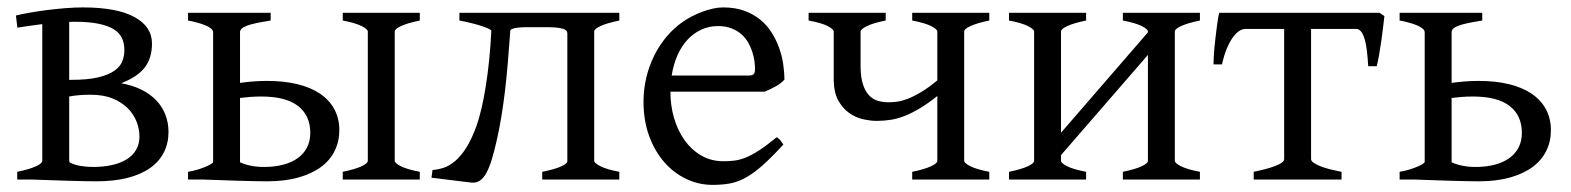

<svg xmlns="http://www.w3.org/2000/svg" viewBox="-20 -489 4279 523"><path d="M183.6 -429.7Q179.7 -429.7 175.8 -429.7Q172.4 -429.7 168.5 -429.2V-271.5H173.3Q219.2 -271.5 247.6 -278.3Q275.9 -285.2 291.7 -296.4Q307.6 -307.6 313.2 -322.3Q318.8 -336.9 318.8 -352.5Q318.8 -370.6 312.3 -385Q305.7 -399.4 290 -409.2Q274.4 -418.9 248.5 -424.3Q222.7 -429.7 183.6 -429.7ZM226.6 -231Q208.5 -231 194.6 -229.7Q180.7 -228.5 168.5 -226.1V-50.8Q168.5 -49.8 169.4 -46.9Q181.6 -40 199 -37.1Q216.3 -34.2 233.4 -34.2Q262.2 -34.2 285.6 -39.6Q309.1 -44.9 325.4 -55.2Q341.8 -65.4 350.8 -81.1Q359.9 -96.7 359.9 -117.2Q359.9 -137.2 352.1 -157.5Q344.2 -177.7 328.1 -194.1Q312 -210.4 286.9 -220.7Q261.7 -231 226.6 -231ZM439 -129.4Q439 -98.6 426.3 -73.7Q413.6 -48.8 388.7 -31.2Q363.8 -13.7 327.1 -4.4Q290.5 4.9 242.2 4.9Q228 4.9 205.6 4.4Q183.1 3.9 159.7 3.2Q136.2 2.4 114.5 1.7Q92.8 1 80.1 0.5Q67.4 0 66.4 0H26.9V-21Q60.1 -27.8 77.6 -35.9Q95.2 -43.9 95.2 -50.8V-423.3Q76.7 -420.9 59.3 -418.5Q42 -416 27.3 -413.6L23.4 -446.8Q39.6 -450.7 61.8 -454.6Q84 -458.5 108.9 -461.7Q133.8 -464.8 158.9 -466.8Q184.1 -468.8 205.6 -468.8Q298.3 -468.8 346.2 -442.6Q394 -416.5 394 -370.6Q394 -331.1 374.5 -305.4Q355 -279.8 310.1 -262.2Q340.8 -256.8 365 -244.9Q389.2 -232.9 405.5 -215.8Q421.9 -198.7 430.4 -176.8Q439 -154.8 439 -129.4Z M691.9 -226.1Q674.8 -226.1 660.6 -224.9Q646.5 -223.6 633.8 -222.2V-46.9Q646.5 -41 663.3 -37.6Q680.2 -34.2 698.7 -34.2Q727.5 -34.2 751 -40.3Q774.4 -46.4 790.8 -58.1Q807.1 -69.8 816.2 -87.2Q825.2 -104.5 825.2 -127Q825.2 -174.3 792 -200.2Q758.8 -226.1 691.9 -226.1ZM913.6 0V-21Q946.8 -27.8 964.4 -35.9Q981.9 -43.9 981.9 -50.8V-403.3Q981.9 -409.2 965.6 -417.7Q949.2 -426.3 913.6 -433.1V-454.1H1123.5V-433.1Q1090.3 -426.3 1072.8 -418.2Q1055.2 -410.2 1055.2 -403.3V-50.8Q1055.2 -44.9 1071.5 -36.4Q1087.9 -27.8 1123.5 -21V0ZM717.3 -454.1V-433.1Q692.9 -429.2 677 -425.8Q661.1 -422.4 651.4 -418.5Q641.6 -414.6 637.7 -410.4Q633.8 -406.2 633.8 -401.4V-263.2Q650.4 -265.6 669.2 -267.1Q688 -268.6 707.5 -268.6Q753.4 -268.6 789.8 -259.8Q826.2 -251 851.6 -233.9Q877 -216.8 890.6 -191.7Q904.3 -166.5 904.3 -134.3Q904.3 -103.5 891.6 -77.9Q878.9 -52.2 854 -33.9Q829.1 -15.6 792.5 -5.4Q755.9 4.9 707.5 4.9Q693.4 4.9 670.9 4.4Q648.4 3.9 625 3.2Q601.6 2.4 579.8 1.7Q558.1 1 545.4 0.5Q532.7 0 531.7 0H492.2V-21Q506.8 -23.4 519.3 -27.3Q531.7 -31.2 541 -35.2Q550.3 -39.1 555.4 -42.5Q560.5 -45.9 560.5 -48.3V-401.4Q560.5 -406.2 554.9 -411.1Q549.3 -416 539.8 -419.9Q530.3 -423.8 518.1 -427.2Q505.9 -430.7 492.2 -433.1V-454.1Z M1457 0V-21Q1489.3 -27.3 1507.3 -35.2Q1525.4 -43 1525.4 -49.8V-398.4Q1525.4 -402.3 1522.9 -405.3Q1520.5 -408.2 1514.2 -410.4Q1507.8 -412.6 1496.3 -413.8Q1484.9 -415 1467.3 -415H1410.6Q1393.1 -414.6 1383.5 -412.6Q1374 -410.6 1370.1 -406.7Q1366.7 -359.4 1363.3 -318.4Q1359.9 -277.3 1355.5 -240.7Q1351.1 -204.1 1345.7 -171.4Q1340.3 -138.7 1333.5 -108.4Q1326.7 -78.1 1319.8 -55.4Q1313 -32.7 1304.9 -18.1Q1296.9 -3.4 1286.9 3.2Q1276.9 9.8 1263.2 8.3L1155.3 -4.9L1158.2 -25.9Q1172.9 -26.9 1188.5 -32Q1204.1 -37.1 1219.7 -50.3Q1235.4 -63.5 1250 -86.4Q1264.6 -109.4 1277.8 -145.5Q1284.7 -165 1291.3 -192.6Q1297.9 -220.2 1303.2 -253.9Q1308.6 -287.6 1312.5 -325.9Q1316.4 -364.3 1318.4 -405.8Q1315.9 -408.7 1308.1 -412.1Q1300.3 -415.5 1288.6 -419.2Q1276.9 -422.9 1262.2 -426.5Q1247.6 -430.2 1231.4 -433.1V-454.1H1667V-433.1Q1633.8 -426.3 1616.2 -418.2Q1598.6 -410.2 1598.6 -403.3V-50.8Q1598.6 -44.9 1615 -36.4Q1631.3 -27.8 1667 -21V0Z M1936 -418Q1911.1 -418 1890.1 -408.2Q1869.1 -398.4 1852.8 -380.9Q1836.4 -363.3 1825.4 -338.4Q1814.5 -313.5 1809.6 -283.2H2018.1Q2029.3 -283.2 2033 -286.9Q2036.6 -290.5 2036.6 -300.8Q2036.6 -309.6 2035.2 -321.8Q2033.7 -334 2029.5 -346.9Q2025.4 -359.9 2018.3 -372.6Q2011.2 -385.3 2000 -395.3Q1988.8 -405.3 1972.9 -411.6Q1957 -418 1936 -418ZM2116.7 -272Q2107.9 -262.2 2093.3 -253.9Q2078.6 -245.6 2063 -239.3H1806.2V-237.8Q1806.2 -201.2 1816.2 -167.2Q1826.2 -133.3 1844.7 -107.2Q1863.3 -81.1 1890.1 -65.4Q1917 -49.8 1950.7 -49.8Q1965.8 -49.8 1980.2 -51.5Q1994.6 -53.2 2011.2 -59.8Q2027.8 -66.4 2048.1 -79.6Q2068.4 -92.8 2095.7 -115.2Q2102.1 -111.8 2106.7 -105.5Q2111.3 -99.1 2113.8 -95.2Q2081.1 -59.6 2056.4 -37.8Q2031.7 -16.1 2010 -4.4Q1988.3 7.3 1967 11Q1945.8 14.6 1920.9 14.6Q1883.3 14.6 1849.4 -1.5Q1815.4 -17.6 1789.6 -47.1Q1763.7 -76.7 1748.3 -118.4Q1732.9 -160.2 1732.9 -211.9Q1732.9 -244.6 1740.2 -276.4Q1747.6 -308.1 1761.5 -336.4Q1775.4 -364.7 1795.4 -388.7Q1815.4 -412.6 1840.8 -430.2Q1851.6 -437.5 1865 -444.6Q1878.4 -451.7 1893.1 -457Q1907.7 -462.4 1922.1 -465.6Q1936.5 -468.8 1949.7 -468.8Q1981.9 -468.8 2006.6 -460Q2031.2 -451.2 2049.8 -436.3Q2068.4 -421.4 2081.1 -401.6Q2093.8 -381.8 2101.8 -359.9Q2109.9 -337.9 2113.3 -315.2Q2116.7 -292.5 2116.7 -272Z M2464.8 0V-21Q2498 -27.8 2515.6 -35.9Q2533.2 -43.9 2533.2 -50.8V-227.5Q2508.3 -207.5 2486.3 -194.3Q2464.4 -181.2 2444.6 -173.3Q2424.8 -165.5 2406 -162.6Q2387.2 -159.7 2368.2 -159.7Q2351.1 -159.7 2330.8 -164.3Q2310.5 -168.9 2293 -181.4Q2275.4 -193.8 2263.4 -215.3Q2251.5 -236.8 2251 -270.5V-403.3Q2251 -409.2 2235.1 -417.7Q2219.2 -426.3 2182.6 -433.1V-454.1H2392.6V-433.1Q2357.9 -426.3 2341.1 -417.7Q2324.2 -409.2 2324.2 -403.3V-305.7Q2324.7 -277.8 2330.6 -259.5Q2336.4 -241.2 2346.4 -230.2Q2356.4 -219.2 2370.1 -214.8Q2383.8 -210.4 2399.9 -210.4Q2410.2 -210.4 2422.9 -211.9Q2435.5 -213.4 2451.7 -219.5Q2467.8 -225.6 2488 -237.5Q2508.3 -249.5 2533.2 -270V-403.3Q2533.2 -409.2 2516.8 -417.7Q2500.5 -426.3 2464.8 -433.1V-454.1H2674.8V-433.1Q2641.6 -426.3 2624 -418.2Q2606.4 -410.2 2606.4 -403.3V-50.8Q2606.4 -44.9 2622.8 -36.4Q2639.2 -27.8 2674.8 -21V0Z M3038.6 0V-21Q3071.8 -27.8 3089.4 -35.9Q3106.9 -43.9 3106.9 -50.8V-339.4L2870.1 -66.4V-50.8Q2870.1 -44.9 2886.5 -36.4Q2902.8 -27.8 2938.5 -21V0H2728.5V-21Q2761.7 -27.8 2779.3 -35.9Q2796.9 -43.9 2796.9 -50.8V-403.3Q2796.9 -409.2 2780.5 -417.7Q2764.2 -426.3 2728.5 -433.1V-454.1H2938.5V-433.1Q2905.3 -426.3 2887.7 -418.2Q2870.1 -410.2 2870.1 -403.3V-127.4L3106.9 -400.9V-403.3Q3106.9 -409.2 3090.6 -417.7Q3074.2 -426.3 3038.6 -433.1V-454.1H3248.5V-433.1Q3215.3 -426.3 3197.8 -418.2Q3180.2 -410.2 3180.2 -403.3V-50.8Q3180.2 -44.9 3196.5 -36.4Q3212.9 -27.8 3248.5 -21V0Z M3395 0V-21Q3411.6 -24.4 3426.5 -28.3Q3441.4 -32.2 3452.9 -36.6Q3464.4 -41 3471.2 -45.7Q3478 -50.3 3478 -55.7V-410.2H3372.6Q3364.7 -410.2 3356.2 -405Q3347.7 -399.9 3339.1 -388.4Q3330.6 -377 3322.5 -358.4Q3314.5 -339.8 3308.6 -313.5H3285.6Q3285.6 -320.3 3286.1 -331.8Q3286.6 -343.3 3287.8 -356.9Q3289.1 -370.6 3290.8 -385Q3292.5 -399.4 3294.2 -412.6Q3295.9 -425.8 3297.6 -436.8Q3299.3 -447.8 3301.3 -454.1H3737.8L3751 -445.3Q3750 -436 3747.8 -417.2Q3745.6 -398.4 3742.7 -377.7Q3739.7 -356.9 3736.3 -337.9Q3732.9 -318.8 3730 -308.6H3707Q3705.6 -331.5 3703.4 -350.3Q3701.2 -369.1 3697.3 -382.3Q3693.4 -395.5 3687.7 -402.8Q3682.1 -410.2 3674.3 -410.2H3551.3V-55.7Q3551.3 -50.8 3557.6 -46.1Q3564 -41.5 3575 -36.9Q3585.9 -32.2 3601.3 -28.3Q3616.7 -24.4 3634.3 -21V0Z M3992.2 -226.1Q3975.1 -226.1 3960.9 -224.9Q3946.8 -223.6 3934.1 -222.2V-46.9Q3946.8 -41 3963.6 -37.6Q3980.5 -34.2 3999 -34.2Q4027.8 -34.2 4051.3 -40.3Q4074.7 -46.4 4091.1 -58.1Q4107.4 -69.8 4116.5 -87.2Q4125.5 -104.5 4125.5 -127Q4125.5 -174.3 4092.3 -200.2Q4059.1 -226.1 3992.2 -226.1ZM4017.6 -454.1V-433.1Q3993.2 -429.2 3977.3 -425.8Q3961.4 -422.4 3951.7 -418.5Q3941.9 -414.6 3938 -410.4Q3934.1 -406.2 3934.1 -401.4V-263.2Q3950.7 -265.6 3969.5 -267.1Q3988.3 -268.6 4007.8 -268.6Q4053.7 -268.6 4090.1 -259.8Q4126.5 -251 4151.9 -233.9Q4177.2 -216.8 4190.9 -191.7Q4204.6 -166.5 4204.6 -134.3Q4204.6 -103.5 4191.9 -77.9Q4179.2 -52.2 4154.3 -33.9Q4129.4 -15.6 4092.8 -5.4Q4056.2 4.9 4007.8 4.9Q3993.7 4.9 3971.2 4.4Q3948.7 3.9 3925.3 3.2Q3901.9 2.4 3880.1 1.7Q3858.4 1 3845.7 0.5Q3833 0 3832 0H3792.5V-21Q3807.1 -23.4 3819.6 -27.3Q3832 -31.2 3841.3 -35.2Q3850.6 -39.1 3855.7 -42.5Q3860.8 -45.9 3860.8 -48.3V-401.4Q3860.8 -406.2 3855.2 -411.1Q3849.6 -416 3840.1 -419.9Q3830.6 -423.8 3818.4 -427.2Q3806.2 -430.7 3792.5 -433.1V-454.1Z"/></svg>

Font: Gentium
Style: Regular
Weight: 400
Designer: J. Victor Gaultney
Version: Version 1.03; 2011; OFL 1.1 release